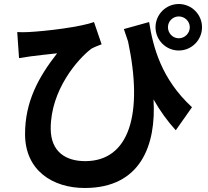

<svg xmlns="http://www.w3.org/2000/svg" viewBox="-20 -859 1040 958"><path d="M818 -723C818 -753 842 -777 872 -777C902 -777 927 -753 927 -723C927 -693 902 -668 872 -668C842 -668 818 -693 818 -723ZM756 -723C756 -659 808 -607 872 -607C936 -607 988 -659 988 -723C988 -787 936 -839 872 -839C808 -839 756 -787 756 -723ZM66 -699 75 -569C98 -573 113 -575 134 -578C164 -582 227 -589 265 -593C172 -474 105 -352 105 -190C105 -9 242 79 403 79C682 79 760 -135 746 -363C779 -305 816 -254 857 -209L938 -324C785 -465 744 -623 724 -749L598 -714L619 -652C696 -290 625 -55 405 -55C309 -55 233 -101 233 -218C233 -410 368 -565 436 -616C452 -625 472 -632 487 -638L449 -749C384 -725 217 -704 122 -699C103 -698 83 -698 66 -699Z"/></svg>

Font: Noto Sans Mono CJK TC
Style: Bold
Weight: 700
Designer: Ryoko NISHIZUKA 西塚涼子 (kana, bopomofo & ideographs); Paul D. Hunt (Latin, Greek & Cyrillic); Sandoll Communications 산돌커뮤니
Foundry: Adobe
Version: Version 2.004;hotconv 1.0.118;makeotfexe 2.5.65603